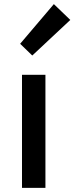

<svg xmlns="http://www.w3.org/2000/svg" viewBox="-20 -914 362 934"><path d="M87 0H201V-550H87ZM137 -644 322 -817 242 -894 78 -701Z"/></svg>

Font: Genne Gothic Medium
Style: Regular
Weight: 500
Designer: Ryoko NISHIZUKA (kana & ideographs); Paul D. Hunt (Latin, Greek & Cyrillic); Wenlong ZHANG (bopomofo); Sandoll Communica
Foundry: Adobe Systems Incorporated
Version: Version 1.004;PS 1.004;hotconv 16.6.51;makeotf.lib2.5.65220